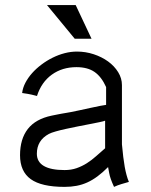

<svg xmlns="http://www.w3.org/2000/svg" viewBox="-20 -728 596 758"><path d="M488.8 -9.8Q474.6 -5.9 459.2 -1.2Q443.8 3.4 430.2 9.8Q414.6 -23.9 411.1 -44.7Q407.7 -65.4 406.7 -68.4Q385.3 -46.9 365.2 -32Q345.2 -17.1 324.7 -7.8Q304.2 1.5 282.2 5.6Q260.3 9.8 234.9 9.8Q143.6 9.8 101.3 -20.8Q59.1 -51.3 59.1 -115.2Q59.1 -179.2 89.8 -218.8Q120.6 -258.3 184.1 -271.5Q198.2 -274.4 207 -276.1Q215.8 -277.8 223.6 -279.3Q231.4 -280.8 239.5 -282Q247.6 -283.2 260 -285.6Q272.5 -288.1 291 -292Q309.6 -295.9 337.9 -302.2Q385.7 -312.5 398.9 -314V-384.3Q380.4 -425.3 353 -444.1Q325.7 -462.9 281.7 -462.9Q225.6 -462.9 184.6 -433.3Q143.6 -403.8 126 -349.1Q120.1 -350.6 115.2 -351.8Q110.4 -353 104.2 -354.5Q98.1 -356 89.6 -357.4Q81.1 -358.9 67.4 -360.8Q69.8 -381.3 80.3 -401.4Q90.8 -421.4 106.9 -439.5Q123 -457.5 143.8 -473.1Q164.6 -488.8 187.7 -500.2Q210.9 -511.7 235.4 -518.1Q259.8 -524.4 283.7 -524.4Q317.9 -524.4 349.9 -513.9Q381.8 -503.4 406.7 -485.4Q431.6 -467.3 446.5 -443.1Q461.4 -418.9 461.4 -392.1V-158.2Q463.9 -130.4 466.6 -108.6Q469.2 -86.9 472.4 -69.3Q475.6 -51.8 479.5 -37.4Q483.4 -22.9 488.8 -9.8ZM395 -142.6V-251.5Q388.7 -249 372.1 -245.6Q355.5 -242.2 334 -238Q312.5 -233.9 287.8 -229Q263.2 -224.1 240.7 -219.2Q218.3 -214.4 200.2 -209.2Q182.1 -204.1 172.9 -199.2Q125.5 -173.8 125.5 -121.1Q125.5 -88.9 153.1 -72.8Q180.7 -56.6 234.9 -56.6Q261.2 -56.6 282.7 -64.2Q304.2 -71.8 323 -83.7Q341.8 -95.7 359.1 -111.1Q376.5 -126.5 395 -142.6ZM341.3 -575.2H274.9L165.5 -708H278.8Z"/></svg>

Font: Saysettha OT
Style: Regular
Weight: 400
Designer: John M. Durdin and Silvain Dupertuis
Foundry: Lao Script for Windows
Version: Version 2.000